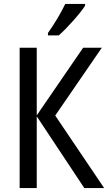

<svg xmlns="http://www.w3.org/2000/svg" viewBox="-20 -957 554 977"><path d="M312 -937Q296 -903 272 -863Q248 -823 224 -789V-777H279Q310 -804 352 -851Q394 -898 413 -928V-937ZM261 -369 498 -714H403L167 -370V-714H80V0H167V-365L409 0H510Z"/></svg>

Font: Noto Sans Display SemiCondensed
Style: Regular
Weight: 400
Width: 4
Designer: Monotype Design team
Foundry: Monotype Imaging Inc.
Version: 1.000